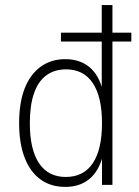

<svg xmlns="http://www.w3.org/2000/svg" viewBox="-20 -725 546 753"><path d="M236 8Q179 8 138.5 -21.5Q98 -51 76.5 -107Q55 -163 55 -242Q55 -322 76.5 -377.5Q98 -433 139 -463Q180 -493 236 -493Q293 -493 330.5 -462Q368 -431 383 -370H379V-562H219V-597H379V-705H421V-597H495V-562H421V0H380V-116H384Q368 -54 330.5 -23Q293 8 236 8ZM238 -31Q308 -31 344 -85Q380 -139 380 -242Q380 -345 344 -399Q308 -453 239 -453Q193 -453 161 -429Q129 -405 113 -358Q97 -311 97 -242Q97 -139 133 -85Q169 -31 238 -31Z"/></svg>

Font: Nunito Sans 10pt Condensed ExtraLight
Style: Regular
Weight: 250
Width: 3
Designer: Vernon Adams
Foundry: Vernon Adams
Version: Version 3.101;gftools[0.9.27]